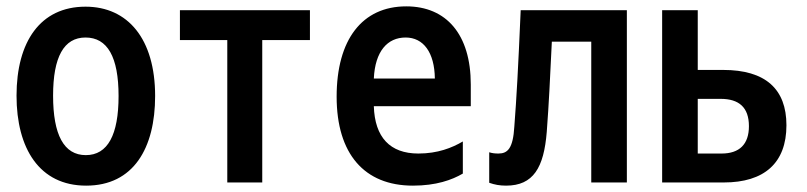

<svg xmlns="http://www.w3.org/2000/svg" viewBox="-20 -574 2540 604"><path d="M251 10C400 10 468 -108 468 -272C468 -452 382 -553 249 -553C107 -553 32 -443 32 -273C32 -107 104 10 251 10ZM250 -86C181 -86 147 -150 147 -273C147 -395 181 -456 249 -456C318 -456 353 -395 353 -272C353 -150 319 -86 250 -86Z M695 0H805V-448H955V-542H546V-448H695Z M1279 10C1352 10 1402 -8 1436 -28V-129C1402 -109 1357 -91 1296 -91C1207 -91 1159 -142 1156 -240H1461V-308C1461 -466 1384 -554 1258 -554C1119 -554 1039 -449 1039 -270C1039 -90 1126 10 1279 10ZM1156 -327C1160 -413 1199 -456 1256 -456C1312 -456 1347 -409 1348 -327Z M1572 10C1658 10 1691 -47 1700 -159C1707 -252 1710 -320 1716 -443H1840V0H1952V-542H1618C1610 -356 1605 -267 1598 -176C1594 -107 1577 -91 1548 -91C1537 -91 1528 -92 1519 -95V1C1536 7 1552 10 1572 10Z M2063 0H2257C2384 0 2454 -61 2454 -180C2454 -294 2388 -354 2255 -354H2175V-542H2063ZM2175 -91V-263H2247C2305 -263 2336 -236 2336 -177C2336 -120 2306 -91 2250 -91Z"/></svg>

Font: Noto Sans Mono ExtraCondensed SemiBold
Style: Regular
Weight: 600
Width: 2
Designer: Monotype Design Team
Foundry: Monotype Imaging Inc.
Version: Version 2.014